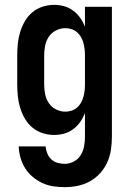

<svg xmlns="http://www.w3.org/2000/svg" viewBox="-20 -548 540 791"><path d="M247 223Q223 223 199.5 219.5Q176 216 154.5 206Q133 196 114.5 180.5Q96 165 83.5 145Q71 125 64.5 102Q58 79 57 55H168Q169 70 175 84.5Q181 99 192 109Q203 119 217.5 123Q232 127 247 127Q266 127 284 117.5Q302 108 312.5 91Q323 74 326.5 54.5Q330 35 330 15V-82Q322 -62 310 -45Q298 -28 281 -15.5Q264 -3 244 2.5Q224 8 203 8Q179 8 155.5 0.5Q132 -7 113.5 -22.5Q95 -38 82.5 -59.5Q70 -81 63 -104Q56 -127 53.5 -151.5Q51 -176 51 -200V-320Q51 -344 53.5 -368.5Q56 -393 63 -416Q70 -439 82.5 -460.5Q95 -482 113.5 -497.5Q132 -513 155.5 -520.5Q179 -528 203 -528Q224 -528 244 -522.5Q264 -517 281 -504.5Q298 -492 310 -475Q322 -458 330 -438V-520H441V15Q441 42 437 69Q433 96 422 120.5Q411 145 392.5 165.5Q374 186 350.5 199Q327 212 300.5 217.5Q274 223 247 223ZM249 -88Q262 -88 274.5 -92Q287 -96 297 -104.5Q307 -113 313.5 -124.5Q320 -136 323.5 -148.5Q327 -161 328.5 -174Q330 -187 330 -200V-320Q330 -333 328.5 -346Q327 -359 323.5 -371.5Q320 -384 313.5 -395.5Q307 -407 297 -415.5Q287 -424 274.5 -428Q262 -432 249 -432Q229 -432 210.5 -422.5Q192 -413 181 -396.5Q170 -380 166 -360Q162 -340 162 -320V-200Q162 -180 166 -160Q170 -140 181 -123.5Q192 -107 210.5 -97.5Q229 -88 249 -88Z"/></svg>

Font: Iosevka SS04
Style: Bold
Weight: 700
Monospace: yes
Designer: Belleve Invis
Foundry: Belleve Invis
Version: Version 19.0.0; ttfautohint (v1.8.4)